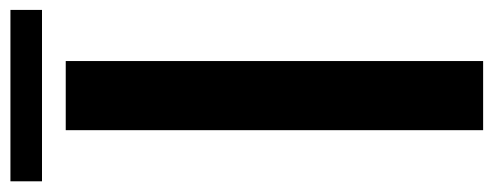

<svg xmlns="http://www.w3.org/2000/svg" viewBox="-355 -637 946 368"><g transform="rotate(-90 118.0 -453.0)"><path d="M52.5 0V-800H185V0ZM-45.5 -906H283V-845.5H-45.5Z"/></g></svg>

Font: Big Shoulders Text Thin ExtraBold
Style: Regular
Weight: 800
Version: Version 2.002